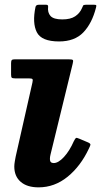

<svg xmlns="http://www.w3.org/2000/svg" viewBox="-20 -769 428 806"><path d="M228 -595Q154 -595 134.5 -633.8Q115 -672.5 129 -739.5Q131 -749 142.5 -749H174.5Q182.5 -749 182 -741Q179 -716.5 192 -702Q205 -687.5 241.5 -687.5Q276 -687.5 295.5 -700.5Q315 -713.5 324 -734.5Q327 -741.5 328.8 -745.2Q330.5 -749 339.5 -749H375.5Q383 -749 384 -746.8Q385 -744.5 383 -737Q366.5 -671.5 330 -633.2Q293.5 -595 228 -595ZM285 -501 192 -120Q189.5 -110.5 189.5 -101Q189.5 -84.5 205.5 -84.5Q225 -84.5 248.5 -110Q272 -135.5 290 -176.5Q295.5 -187 298.5 -189.5Q301.5 -192 313.5 -186.5L350 -171Q361 -166 359.5 -160.5Q358 -155 353 -145Q318.5 -71.5 263.8 -27Q209 17.5 142 17.5Q93.5 17.5 66.8 -5.8Q40 -29 40 -70Q40 -79 42.2 -91.8Q44.5 -104.5 46 -112.5L116 -422Q118.5 -433 116.5 -436.5Q114.5 -440 100.5 -440H43Q32.5 -440 29.5 -442.8Q26.5 -445.5 26.5 -456V-504Q26.5 -513.5 29.5 -516.8Q32.5 -520 42 -520H267.5Q283 -520 285.8 -517Q288.5 -514 285 -501Z"/></svg>

Font: Besley*
Style: Bold Italic
Weight: 700
Italic angle: -13°
Designer: Owen Earl
Foundry: indestructible type*
Version: Version 2.000; ttfautohint (v1.8.3)